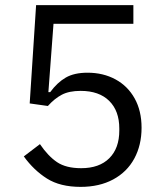

<svg xmlns="http://www.w3.org/2000/svg" viewBox="-20 -718 640 750"><path d="M501 -625H189L169 -358H176Q204 -396 237 -415Q270 -434 322 -434Q383 -434 431 -408Q479 -382 506 -333.5Q533 -285 533 -219Q533 -151 504.5 -98.5Q476 -46 422 -17Q368 12 295 12Q215 12 163.5 -20.5Q112 -53 73 -107L136 -155Q168 -108 203 -84.5Q238 -61 297 -61Q368 -61 407 -100Q446 -139 446 -208V-216Q446 -285 406.5 -324Q367 -363 295 -363Q250 -363 221.5 -348Q193 -333 167 -304L96 -314L121 -698H501Z"/></svg>

Font: iA Writer Duo V
Style: Regular
Weight: 400
Designer: Mike Abbink, Paul van der Laan, Pieter van Rosmalen, Oliver Reichenstein
Foundry: Information Architects Inc.
Version: Version 2.000